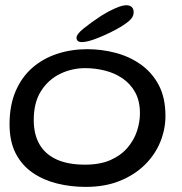

<svg xmlns="http://www.w3.org/2000/svg" viewBox="-20 -689 696 734"><path d="M307.5 25.5Q250.5 25.5 198.2 12.5Q146 -0.5 105 -28.5Q64 -56.5 40.2 -102.2Q16.5 -148 16.5 -214Q16.5 -286.5 39.8 -340.5Q63 -394.5 103.8 -430Q144.5 -465.5 198.5 -483.2Q252.5 -501 313.5 -501Q368 -501 421 -487.2Q474 -473.5 517.2 -443.2Q560.5 -413 586.5 -364.5Q612.5 -316 612.5 -246Q612.5 -195 592.8 -146.5Q573 -98 534.2 -59.5Q495.5 -21 438.8 2.2Q382 25.5 307.5 25.5ZM305 -59.5Q362.5 -59.5 402.5 -77.2Q442.5 -95 467.2 -124Q492 -153 503.5 -187.5Q515 -222 515 -255.5Q515 -303 496.8 -336Q478.5 -369 448.2 -389.5Q418 -410 381 -419.2Q344 -428.5 305.5 -428.5Q255 -428.5 210 -406.8Q165 -385 137 -341.2Q109 -297.5 109 -230Q109 -175.5 131 -137.2Q153 -99 196.8 -79.2Q240.5 -59.5 305 -59.5ZM292.5 -528Q283.5 -528 278 -532Q272.5 -536 272.5 -545.5Q272.5 -558 299.5 -580Q326.5 -602 367.5 -629Q393.5 -645.5 420.2 -657.2Q447 -669 463 -669Q476 -669 483.5 -662.2Q491 -655.5 491 -641.5Q491 -624.5 474 -609.5Q457 -594.5 425 -577Q389 -557.5 351.5 -542.8Q314 -528 292.5 -528Z"/></svg>

Font: Gluten Thin Light
Style: Regular
Weight: 300
Version: Version 1.300